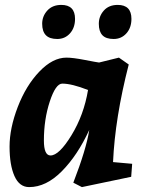

<svg xmlns="http://www.w3.org/2000/svg" viewBox="-20 -745 593 783"><path d="M99 18Q59 18 39 -27Q19 -72 19 -147Q19 -222 52.5 -309Q86 -396 140.5 -453Q195 -510 251 -510Q277 -510 326 -500.5Q375 -491 384 -490L465 -510L505 -482Q449 -264 441 -84L519 -77L515 -24L314 18L279 0Q332 -137 344 -215Q296 -111 232 -46.5Q168 18 99 18ZM186 -111Q221 -111 271.5 -193.5Q322 -276 339 -378Q273 -404 234 -404Q207 -404 183 -331Q159 -258 159 -172Q159 -111 186 -111ZM230 -725Q286 -725 286 -668Q286 -632 265.5 -609Q245 -586 213.5 -586Q182 -586 167 -601.5Q152 -617 152 -648Q152 -679 173 -702Q194 -725 230 -725ZM460 -725Q516 -725 516 -668Q516 -632 495.5 -609Q475 -586 443.5 -586Q412 -586 397.5 -601.5Q383 -617 383 -648Q383 -679 403.5 -702Q424 -725 460 -725Z"/></svg>

Font: Andada
Style: Bold Italic
Weight: 700
Italic angle: -8.29999°
Designer: Carolina Giovagnoli
Foundry: Carolina Giovagnoli
Version: Version 1.003